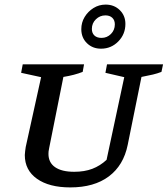

<svg xmlns="http://www.w3.org/2000/svg" viewBox="-20 -807 730 836"><path d="M286 9Q194 9 141 -28.5Q88 -66 88 -132Q88 -139 89.5 -149Q91 -159 92 -167L159 -471L72 -490L79 -527H346L340 -494Q305 -480 256 -472L194 -162Q192 -153 191.5 -147.5Q191 -142 191 -137Q191 -99 220 -79Q249 -59 303 -59Q348 -59 382 -72Q416 -85 444 -111L521 -471L439 -490L446 -527H690L683 -494Q665 -487 646 -482.5Q627 -478 596 -472L536 -176Q518 -87 454 -39Q390 9 286 9ZM420 -595Q383 -595 358.5 -619Q334 -643 334 -680Q334 -709 348.5 -733Q363 -757 387 -772Q411 -787 440 -787Q477 -787 501.5 -763Q526 -739 526 -703Q526 -658 495 -626.5Q464 -595 420 -595ZM422 -642Q446 -642 463 -659Q480 -676 480 -701Q480 -719 469 -729.5Q458 -740 439 -740Q415 -740 397.5 -723Q380 -706 380 -681Q380 -663 391 -652.5Q402 -642 422 -642Z"/></svg>

Font: Piazzolla SC Medium
Style: Italic
Weight: 500
Italic angle: -11.3°
Designer: Juan Pablo del Peral
Foundry: Huerta Tipografica
Version: Version 1.330